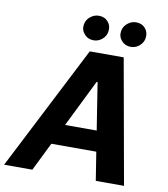

<svg xmlns="http://www.w3.org/2000/svg" viewBox="-121 -1021 968 1104"><g transform="rotate(10 363.0 -469.0)"><path d="M143.1 0H-21.7L350.1 -727.3H548.3L678.3 0H513.5L487.2 -165.8H224.8ZM283.7 -285.9H468.4L425.1 -561.1H419.4ZM577.4 -793.7Q544 -793.7 522.9 -817.6Q501.8 -841.6 507.5 -875Q512.4 -902 534.8 -920.1Q557.2 -938.2 584.2 -938.2Q618.6 -938.2 638.7 -914.4Q658.7 -890.6 653.1 -856.9Q649.1 -831 627.3 -812.3Q605.5 -793.7 577.4 -793.7ZM360.1 -793.7Q326.7 -793.7 305.6 -818Q284.4 -842.3 290.1 -875Q294.7 -902 317.3 -920.1Q339.8 -938.2 366.8 -938.2Q401.3 -938.2 421.3 -914.4Q441.4 -890.6 435.7 -856.9Q431.8 -831 410 -812.3Q388.1 -793.7 360.1 -793.7Z"/></g></svg>

Font: Inter UI
Style: Bold Italic
Weight: 700
Italic angle: 9.39999°
Designer: Rasmus Andersson
Foundry: rsms
Version: 3.2;8d6f07862